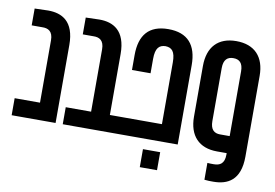

<svg xmlns="http://www.w3.org/2000/svg" viewBox="-77 -696 1398 977"><g transform="rotate(10 622.5 -207.5)"><path d="M9 -88V0H236V-403C236 -526 170 -557 100 -557C89 -557 59 -556 30 -555V-468C39 -468 76 -468 84 -468C115 -469 140 -457 140 -410V-88Z M543 0C545 0 546 -1 546 -3V-85C546 -87 545 -88 543 -88H501V-403C501 -525 435 -557 365 -557C354 -557 324 -556 294 -555V-468C303 -468 340 -468 349 -468C379 -469 404 -457 404 -410V-88H273V0Z M539 -88C537 -88 536 -87 536 -85V-3C536 -1 537 0 539 0H867V-410C867 -514 819 -570 719 -570C619 -570 572 -514 572 -410V-333H668V-407C668 -464 687 -481 719 -482C752 -481 770 -464 770 -407V-88ZM697 54V147H786V54Z M1070 -570C976 -570 924 -514 924 -416V-154C924 -56 976 0 1070 0H1120V8C1120 55 1096 67 1065 67C1055 67 1042 67 1032 66V153C1048 155 1061 155 1078 155C1151 155 1217 124 1217 1V-416C1217 -514 1165 -570 1070 -570ZM1120 -88H1070C1040 -88 1020 -104 1020 -148V-422C1020 -466 1040 -482 1070 -482C1101 -482 1120 -466 1120 -422Z"/></g></svg>

Font: Modon Arabic
Style: Bold
Weight: 700
Designer: Ahmedzaza
Foundry: Ahmedzaza
Version: Version 2.010